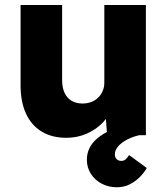

<svg xmlns="http://www.w3.org/2000/svg" viewBox="-20 -552 688 784"><path d="M251.3 10.7Q192 10.7 150.2 -14.7Q108.3 -40 86.2 -88Q64 -136 64 -203.7V-531.7H233.7V-224.3Q233.7 -194.3 243.5 -173.2Q253.3 -152 271.8 -140.7Q290.3 -129.3 316.7 -129.3Q336.3 -129.3 352.7 -135.5Q369 -141.7 380.8 -153.3Q392.7 -165 399.3 -180.7Q406 -196.3 406 -214.3V-531.7H575.7V0H417.3L409.3 -108.7L440.7 -120.7Q429.3 -83 401.5 -53.3Q373.7 -23.7 334.7 -6.5Q295.7 10.7 251.3 10.7ZM457 212.7Q422.7 212.7 394.7 197.7Q366.7 182.7 350.7 157.2Q334.7 131.7 334.7 100.3Q334.7 74.7 345.3 52.8Q356 31 377.7 12.7Q399.3 -5.7 432 -20.5Q464.7 -35.3 508.7 -47L549 0Q522 6 499 18Q476 30 462.5 45.5Q449 61 449 78.3Q449 90.3 456.2 97.7Q463.3 105 475.7 105Q485.3 105 492.3 99.2Q499.3 93.3 507.3 81.3L579.3 134Q569 152.7 551 170.8Q533 189 509.5 200.8Q486 212.7 457 212.7Z"/></svg>

Font: Lexend Medium
Style: Regular
Weight: 500
Designer: Bonnie Shaver-Troup, Thomas Jockin
Foundry: Lexend
Version: Version 1.005